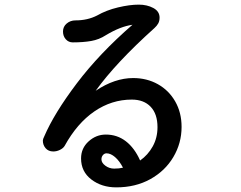

<svg xmlns="http://www.w3.org/2000/svg" viewBox="-20 -776 1040 829"><path d="M764 -228Q764 -158 728.5 -98Q693 -38 629 -2.5Q565 33 482 33Q419 33 374.5 -1Q330 -35 330 -92Q330 -136 362.5 -165.5Q395 -195 437 -195Q486 -195 523.5 -166Q561 -137 585 -83Q619 -107 639.5 -144Q660 -181 660 -227Q660 -284 630.5 -315Q601 -346 549 -346Q462 -346 387.5 -295Q313 -244 259 -146Q253 -136 239 -129Q225 -122 210 -122Q189 -122 177 -136Q165 -150 165 -169Q165 -175 171 -187Q214 -287 311.5 -416Q409 -545 552 -669Q500 -662 437 -624Q408 -605 373.5 -599Q339 -593 294 -593Q276 -593 264 -606.5Q252 -620 252 -640Q252 -661 268 -674.5Q284 -688 306 -688Q358 -688 399 -709Q439 -732 489.5 -744Q540 -756 579 -756Q615 -756 642 -741.5Q669 -727 669 -700Q669 -685 663 -674.5Q657 -664 647 -655Q481 -506 393 -384Q475 -439 555 -439Q614 -439 661.5 -412.5Q709 -386 736.5 -338Q764 -290 764 -228ZM511 -52Q496 -81 477 -97.5Q458 -114 440 -114Q431 -114 424.5 -106.5Q418 -99 418 -88Q418 -73 435 -60.5Q452 -48 473 -48Q495 -48 511 -52Z"/></svg>

Font: Tsukimi Rounded SemiBold
Style: Regular
Weight: 600
Designer: Takashi Funayama
Foundry: Takashi Funayama
Version: Version 1.032; ttfautohint (v1.8.3)